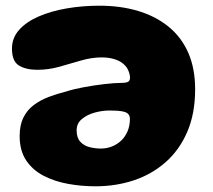

<svg xmlns="http://www.w3.org/2000/svg" viewBox="-20 -628 749 674"><path d="M329 -608Q403.5 -608 465 -589.5Q526.5 -571 571.5 -534.5Q616.5 -498 640.8 -443Q665 -388 665 -314.5Q665 -229.5 637.5 -165.5Q610 -101.5 561.5 -58.8Q513 -16 449.8 5Q386.5 26 315 26Q266.5 26 219.2 17.5Q172 9 133.5 -10.8Q95 -30.5 72 -64.8Q49 -99 49 -150.5Q49 -189 62.2 -215.5Q75.5 -242 98.5 -259.2Q121.5 -276.5 151.2 -287.8Q181 -299 213 -307Q237.5 -315 273.8 -321.8Q310 -328.5 346.2 -332.8Q382.5 -337 405.5 -337Q423 -337 429.8 -341Q436.5 -345 436.5 -355.5Q436.5 -361 434.5 -368.8Q432.5 -376.5 428.8 -384.2Q425 -392 419.5 -397.5Q406.5 -412 385.2 -419.2Q364 -426.5 337 -426.5Q302.5 -426.5 265.2 -415.8Q228 -405 189.5 -394Q151 -383 111.5 -383Q71 -383 46.5 -398Q22 -413 22 -457.5Q22 -495 47.2 -523.2Q72.5 -551.5 115.8 -570.2Q159 -589 214.2 -598.5Q269.5 -608 329 -608ZM363.5 -240Q339 -240 312.5 -232.8Q286 -225.5 267.5 -210.2Q249 -195 249 -170.5Q249 -144.5 261.8 -130.5Q274.5 -116.5 294.2 -111.5Q314 -106.5 334.5 -106.5Q354 -106.5 372.2 -113.5Q390.5 -120.5 404.8 -133.8Q419 -147 427.5 -166.5Q436 -186 436 -210.5Q436 -220 431.5 -226Q427 -232 417.8 -235Q408.5 -238 395 -239Q381.5 -240 363.5 -240Z"/></svg>

Font: Gluten Thin
Style: Bold
Weight: 700
Version: Version 1.300